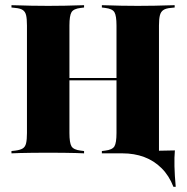

<svg xmlns="http://www.w3.org/2000/svg" viewBox="-20 -591 722 740"><path d="M83.9 -369.4V-492.7Q83.9 -518.5 80.6 -532.3Q77.4 -546 67.7 -552.4Q58.1 -558.9 38.7 -560.5L24.2 -562.1V-571Q37.9 -571 57.3 -570.2Q76.6 -569.4 101.2 -569Q125.8 -568.5 153.2 -568.5H165.3H178.2Q206.5 -568.5 229.8 -569Q253.2 -569.4 272.6 -570.2Q291.9 -571 304 -571V-562.1L291.1 -560.5Q263.7 -557.3 255.6 -544Q247.6 -530.6 247.6 -492.7V-369.4ZM429 -201.6V-492.7Q429 -530.6 421 -544Q412.9 -557.3 385.5 -560.5L372.6 -562.1V-571Q385.5 -571 404.4 -570.2Q423.4 -569.4 447.6 -569Q471.8 -568.5 498.4 -568.5H511.3H523.4Q551.6 -568.5 575.8 -569Q600 -569.4 620.2 -570.2Q640.3 -571 653.2 -571V-562.1L637.9 -560.5Q619.4 -558.9 609.7 -552.4Q600 -546 596.4 -532.3Q592.7 -518.5 592.7 -492.7V-201.6ZM153.2 -2.4Q125.8 -2.4 101.2 -2Q76.6 -1.6 57.3 -1.2Q37.9 -0.8 24.2 0V-8.9L38.7 -10.5Q58.1 -12.9 67.7 -19Q77.4 -25 80.6 -39.1Q83.9 -53.2 83.9 -78.2V-369.4H247.6V-78.2Q247.6 -40.3 255.6 -27Q263.7 -13.7 291.1 -10.5L304 -8.9V0Q291.9 -0.8 272.6 -1.2Q253.2 -1.6 229.8 -2Q206.5 -2.4 178.2 -2.4H165.3ZM179 -281.5V-290.3H497.6V-281.5ZM498.4 -2.4Q471.8 -2.4 447.6 -2Q423.4 -1.6 404.4 -1.2Q385.5 -0.8 372.6 0V-8.9L385.5 -10.5Q412.9 -13.7 421 -27Q429 -40.3 429 -78.2V-201.6H592.7V0L510.5 -2.4ZM371.8 0 400.8 -8.9 582.3 -29 592.7 -8.9H451.6Q525 -8.9 573 -9.7Q621 -10.5 654 -11.3Q651.6 14.5 652.4 50Q653.2 85.5 657.3 129H648.4Q631.5 85.5 602.4 56.9Q573.4 28.2 535.5 14.1Q497.6 0 451.6 0Z"/></svg>

Font: Playfair 144pt SemiCondensed Black
Style: Regular
Weight: 900
Width: 4
Designer: Claus Eggers Sørensen
Foundry: Claus Eggers Sørensen
Version: Version 2.203